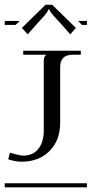

<svg xmlns="http://www.w3.org/2000/svg" viewBox="-29 -797 390 817"><path d="M-8.8 -17.1H340.8V0H-8.8ZM157.2 -536.1Q157.2 -547.9 158.9 -552.2Q160.6 -556.6 166 -562V-564H69.8V-581.1H314.9V-564H279.8Q227.1 -564 227.1 -511.2V-274.9Q227.1 -199.7 181.6 -154.3Q136.2 -108.9 62 -108.9Q37.6 -108.9 5.9 -119.1L13.2 -147Q56.2 -134.8 69.8 -134.8Q111.3 -134.8 134.3 -163.8Q157.2 -192.9 157.2 -240.2ZM303.2 -708H340.8V-690.9H319.8ZM-8.8 -708H55.2L37.1 -690.9H-8.8ZM192.9 -776.9 293.9 -678.2 270 -650.9 232.9 -692.9Q225.6 -701.7 214.4 -713.4Q203.1 -725.1 197.5 -731.4Q191.9 -737.8 187 -744.9Q182.1 -752 181.2 -756.8H176.8Q175.8 -752 170.9 -744.6Q166 -737.3 160.9 -731.4Q155.8 -725.6 144.3 -713.1Q132.8 -700.7 126 -692.9L88.9 -650.9L64 -678.2L165 -776.9Z"/></svg>

Font: FoglihtenFr02
Style: Regular
Weight: 500
Version: Version 0.68